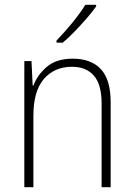

<svg xmlns="http://www.w3.org/2000/svg" viewBox="-20 -785 562 805"><path d="M285 -539Q362 -539 403 -495Q444 -451 444 -356V0H406V-351Q406 -431 373.5 -468Q341 -505 282 -505Q208 -505 164 -454Q120 -403 120 -300V0H82V-529H112L117 -426H120Q136 -470 176 -504.5Q216 -539 285 -539ZM383 -758Q367 -735 343 -707.5Q319 -680 293 -653Q267 -626 243 -606H217V-615Q249 -648 283 -689.5Q317 -731 338 -765H383Z"/></svg>

Font: Noto Sans Telugu SemiCondensed ExtraLight
Style: Regular
Weight: 200
Width: 4
Designer: Jelle Bosma - Monotype Design Team
Foundry: Monotype Imaging Inc.
Version: Version 2.005; ttfautohint (v1.8.4.7-5d5b)